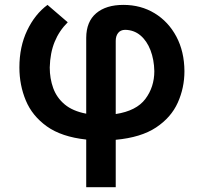

<svg xmlns="http://www.w3.org/2000/svg" viewBox="-20 -573 846 797"><path d="M337.9 204.1V6.3Q235.4 -4.9 174.6 -48.3Q113.8 -91.8 87.2 -155.8Q60.5 -219.7 60.5 -293Q60.5 -379.4 92.8 -446.8Q125 -514.2 177.2 -552.7L261.2 -480.5Q225.6 -445.3 206.8 -399.2Q188 -353 186.5 -293Q186.5 -247.1 200.9 -207.3Q215.3 -167.5 248.5 -139.6Q281.7 -111.8 337.9 -101.1V-416.5Q338.4 -483.4 379.4 -518.1Q420.4 -552.7 492.2 -552.7Q564.9 -552.7 622.1 -517.8Q679.2 -482.9 712.2 -420.9Q745.1 -358.9 745.6 -277.8Q745.6 -208.5 718 -147Q690.4 -85.4 627.9 -43.9Q565.4 -2.4 460.4 7.3V204.1ZM460.4 -99.6Q546.4 -112.8 583.5 -162.4Q620.6 -211.9 620.6 -277.8Q619.6 -325.7 604.7 -364.5Q589.8 -403.3 563 -426Q536.1 -448.7 499 -449.2Q480 -448.7 470.2 -436Q460.4 -423.3 460.4 -403.3Z"/></svg>

Font: Inter Semi Bold
Style: Regular
Weight: 600
Designer: Rasmus Andersson
Foundry: rsms
Version: Version 4.000;git-e0f93cc